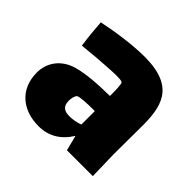

<svg xmlns="http://www.w3.org/2000/svg" viewBox="-127 -601 745 745"><g transform="rotate(45 245.5 -229.0)"><path d="M457 0 454 -118 455 -265C456 -376 441 -470 272 -470C207 -470 123 -458 57 -444C59 -412 63 -368 69 -328C117 -333 160 -337 199 -339C228 -341 270 -343 278 -337C284 -333 284 -291 284 -267C215 -266 156 -262 111 -249C53 -232 19 -186 19 -131C19 -37 86 12 171 12C225 12 268 -13 299 -63L315 0ZM229 -100C201 -100 184 -109 184 -142C184 -153 187 -169 194 -176C200 -182 242 -184 276 -184H284V-110C264 -103 245 -100 229 -100Z"/></g></svg>

Font: FilmFarsi Display
Style: Regular
Weight: 400
Designer: Borna Izadpanah
Foundry: Borna Izadpanah
Version: Version 1.000;PS 001.000;hotconv 1.0.88;makeotf.lib2.5.64775